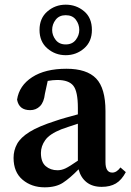

<svg xmlns="http://www.w3.org/2000/svg" viewBox="-20 -787 560 821"><path d="M415 12Q375 12 350 -8Q325 -28 316 -63Q279 -25 249 -5.5Q219 14 171 14Q115 14 76.5 -18.5Q38 -51 38 -112Q38 -144 53 -171.5Q68 -199 106.5 -223Q145 -247 217 -270Q237 -277 262 -284Q287 -291 313 -298V-326Q313 -396 293.5 -420.5Q274 -445 225 -445Q216 -445 205.5 -444Q195 -443 184 -441L172 -386Q168 -350 151 -333Q134 -316 109 -316Q61 -316 53 -361Q62 -421 117.5 -457Q173 -493 264 -493Q351 -493 391 -451.5Q431 -410 431 -312V-94Q431 -49 460 -49Q479 -49 495 -71L518 -51Q500 -17 475.5 -2.5Q451 12 415 12ZM155 -133Q155 -94 175.5 -76.5Q196 -59 226 -59Q243 -59 260 -67Q277 -75 313 -100V-258Q292 -251 273.5 -245Q255 -239 242 -234Q192 -214 173.5 -188Q155 -162 155 -133ZM261 -597Q289 -597 304 -616.5Q319 -636 319 -659Q319 -683 304.5 -702.5Q290 -722 261 -722Q233 -722 218 -702.5Q203 -683 203 -659Q203 -636 218 -616.5Q233 -597 261 -597ZM261 -551Q216 -551 182.5 -580Q149 -609 149 -659Q149 -709 182.5 -738Q216 -767 261 -767Q306 -767 339.5 -739Q373 -711 373 -659Q373 -609 339.5 -580Q306 -551 261 -551Z"/></svg>

Font: Source Serif Pro Semibold
Style: Regular
Weight: 600
Designer: Frank Grießhammer
Foundry: Adobe Systems Incorporated
Version: Version 3.000;hotconv 1.0.109;makeotfexe 2.5.65596